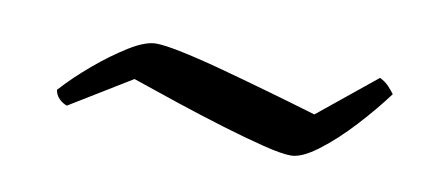

<svg xmlns="http://www.w3.org/2000/svg" viewBox="-30 -447 592 263"><g transform="rotate(10 266.0 -316.0)"><path d="M381 -253Q368 -253 342 -259.5Q316 -266 283 -276Q250 -286 215.5 -297.5Q181 -309 152 -319L67 -267Q61 -269 56 -274Q51 -279 50 -286Q67 -305 90 -324.5Q113 -344 135.5 -358Q158 -372 173 -372Q185 -372 211 -366.5Q237 -361 270 -352Q303 -343 338 -333Q373 -323 403 -314L483 -379Q491 -375 496 -369.5Q501 -364 504 -360Q487 -337 464 -312Q441 -287 418.5 -270Q396 -253 381 -253Z"/></g></svg>

Font: Texturina 72pt 72pt Regular
Style: Italic
Weight: 400
Italic angle: -11°
Designer: Guillermo Torres Carreño
Foundry: Omnibus-Type
Version: Version 1.002; ttfautohint (v1.8.3)